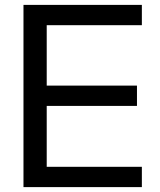

<svg xmlns="http://www.w3.org/2000/svg" viewBox="-20 -765 656 785"><path d="M76 0V-745H560V-662H171V-415H540V-332H171V-83H560V0Z"/></svg>

Font: Plus Jakarta Display
Style: Regular
Weight: 400
Designer: Gumpita Rahayu
Foundry: Tokotype Studio
Version: Version 1.000;hotconv 1.0.109;makeotfexe 2.5.65596